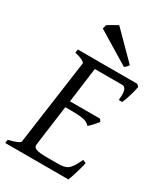

<svg xmlns="http://www.w3.org/2000/svg" viewBox="-205 -921 871 1007"><g transform="rotate(30 230.5 -417.0)"><path d="M143 -565V-562L72 -51C71 -41 39 -29 3 -21L0 0H383C400 -47 412 -90 418 -119L399 -128C365 -57 351 -44 292 -44H226C160 -44 146 -55 146 -71C146 -76 146 -74 179 -320H213C298 -320 311 -311 329 -293C345 -306 373 -339 377 -345L367 -359H185L213 -571H377C394 -571 405 -560 405 -524C405 -516 404 -505 403 -493H424C436 -519 453 -576 457 -603L445 -615H85L82 -594C110 -589 143 -575 143 -565ZM362 -680 209 -834C205 -832 200 -830 195 -826L178 -817C165 -810 157 -804 149 -799L143 -776L339 -657C350 -663 353 -667 362 -680Z"/></g></svg>

Font: Temporarium
Style: Italic
Weight: 400
Italic angle: -7°
Version: Version 1.1